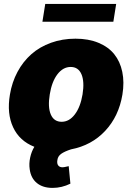

<svg xmlns="http://www.w3.org/2000/svg" viewBox="-20 -747 665 965"><path d="M244.3 197.4Q195.3 197.4 165.3 172.9Q135.3 148.4 129.3 103.7Q125 75.3 131.6 44.9Q138.1 14.6 152.7 -9.2Q78.1 -38.4 46 -107.2Q13.8 -176.1 29.8 -271.3Q40.1 -333.8 68 -385.8Q95.9 -437.9 137.8 -474.8Q179.7 -511.7 236.5 -532.1Q293.3 -552.6 359.4 -552.6Q424.7 -552.6 474.4 -532.1Q524.1 -511.7 554 -474.8Q583.8 -437.9 594.6 -385.8Q605.5 -333.8 595.2 -271.3Q577.1 -162.6 508.9 -89.5Q440.7 -16.3 337 3.6Q304.3 14.2 287.6 26.1Q271 38 268.5 56.8Q265.3 74.6 272.4 84.2Q279.5 93.8 294 93.8Q301.5 93.8 312.9 90.9Q324.2 88.1 325.3 88.1L333.8 176.1Q290.5 197.4 244.3 197.4ZM289.8 -134.9Q327.8 -134.9 356 -171.9Q384.2 -208.8 394.9 -272.7Q405.2 -337 389.4 -373.8Q373.6 -410.5 335.2 -410.5Q296.9 -410.5 268.6 -373.6Q240.4 -336.6 230.1 -272.7Q219.5 -208.5 235.3 -171.7Q251.1 -134.9 289.8 -134.9ZM563.9 -727.3 549.7 -637.8H193.2L207.4 -727.3Z"/></svg>

Font: Karasuma Gothic
Style: Italic
Weight: 900
Italic angle: -9.39999°
Designer: Rasmus Andersson / Ryoko Nishizuka
Foundry: Genbu
Version: Version 1.00